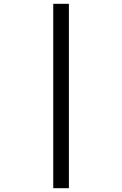

<svg xmlns="http://www.w3.org/2000/svg" viewBox="-20 -843 640 1006"><path d="M259 143V-823H341V143Z"/></svg>

Font: Iosevka Custom Extended
Style: Regular
Weight: 400
Width: 7
Monospace: yes
Designer: Belleve Invis
Foundry: Belleve Invis
Version: Version 11.2.4; ttfautohint (v1.8.4)